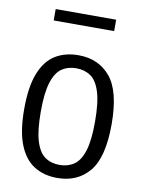

<svg xmlns="http://www.w3.org/2000/svg" viewBox="-84 -796 644 863"><g transform="rotate(10 237.5 -364.0)"><path d="M237.5 9.5Q176.5 9.5 131.8 -18.5Q87 -46.5 62.5 -108Q38 -169.5 38 -270Q38 -371.5 62.2 -433.2Q86.5 -495 131.2 -522.8Q176 -550.5 237.5 -550.5Q329 -550.5 383 -485.8Q437 -421 437 -270.5Q437 -119.5 383.5 -55Q330 9.5 237.5 9.5ZM237.5 -50Q275.5 -50 303.5 -69Q331.5 -88 346.5 -135.5Q361.5 -183 361.5 -268.5Q361.5 -356.5 346.2 -404.8Q331 -453 303.2 -472Q275.5 -491 237.5 -491Q199.5 -491 171.8 -472.2Q144 -453.5 128.8 -405.8Q113.5 -358 113.5 -272Q113.5 -185 128.5 -136.8Q143.5 -88.5 171.5 -69.2Q199.5 -50 237.5 -50ZM99.5 -685V-737H375.5V-685Z"/></g></svg>

Font: Encode Sans Condensed
Style: Regular
Weight: 400
Width: 3
Designer: Multiple Designers
Foundry: Impallari Type
Version: Version 3.000; ttfautohint (v1.8.3) -l 8 -r 50 -G 200 -x 14 